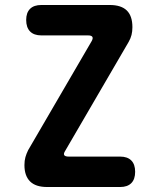

<svg xmlns="http://www.w3.org/2000/svg" viewBox="-20 -750 640 770"><path d="M169 0Q123 0 100.5 -22.5Q78 -45 78 -88Q78 -106 82 -120Q86 -134 93 -148L347 -584Q354 -596 350.5 -602Q347 -608 333 -608H146Q116 -608 100.5 -624Q85 -640 85 -670Q85 -699 100.5 -714.5Q116 -730 146 -730H420Q466 -730 488.5 -708Q511 -686 511 -641Q511 -624 507.5 -610Q504 -596 496 -582L242 -146Q234 -134 237.5 -128Q241 -122 256 -122H462Q491 -122 506.5 -106.5Q522 -91 522 -61Q522 -31 506.5 -15.5Q491 0 462 0Z"/></svg>

Font: Maple Mono NL
Style: Bold
Weight: 700
Monospace: yes
Designer: subframe7536
Version: Version 7.000